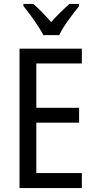

<svg xmlns="http://www.w3.org/2000/svg" viewBox="-20 -963 488 983"><path d="M202 -783H283C304 -829 353 -892 385 -932V-943H335C301 -912 277 -889 242 -850C211 -885 178 -920 150 -943H100V-932C136 -888 179 -828 202 -783ZM399 0V-77H166V-335H385V-411H166V-638H399V-714H80V0Z"/></svg>

Font: Noto Sans Khmer Condensed
Style: Regular
Weight: 400
Width: 3
Designer: Danh Hong and the Monotype Design Team
Foundry: Monotype Imaging Inc.
Version: Version 2.004